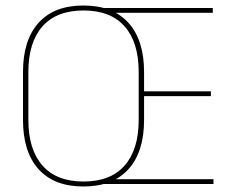

<svg xmlns="http://www.w3.org/2000/svg" viewBox="-20 -668 853 697"><path d="M283 9Q176.5 9 120 -53.8Q63.5 -116.5 63.5 -232.5V-406.5Q63.5 -522.5 120 -585.2Q176.5 -648 283 -648Q389.5 -648 446.2 -585.2Q503 -522.5 503 -406.5V-232.5Q503 -116.5 446.2 -53.8Q389.5 9 283 9ZM283.5 -9Q381.5 -9 432.5 -67.2Q483.5 -125.5 483.5 -232.5V-407Q483.5 -514 432.5 -572Q381.5 -630 283.5 -630Q185 -630 134 -572Q83 -514 83 -407V-232.5Q83 -125.5 134 -67.2Q185 -9 283.5 -9ZM755 0H353.5V-17.5H755ZM745.5 -319H493.5V-336.5H745.5ZM752.5 -621.5H352.5V-639H752.5Z"/></svg>

Font: Anek Malayalam Medium Thin
Style: Regular
Weight: 250
Version: Version 1.003